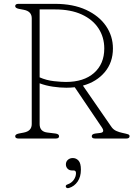

<svg xmlns="http://www.w3.org/2000/svg" viewBox="-20 -720 694 998"><path d="M567 -468Q567 -395.5 524.5 -345Q482 -294.5 411 -275L559.5 -60Q569.5 -46 584.8 -39.2Q600 -32.5 615 -29.5Q638.5 -24.5 646 -21.8Q653.5 -19 653.5 -12Q653.5 0 636.5 0H474Q457 0 457 -12Q457 -23.5 476 -26L501 -29Q526.5 -32 510 -57L368.5 -266.5Q347 -264 325 -264Q292 -264 254.8 -269.5Q217.5 -275 186 -287V-75Q186 -35.5 227 -31L268 -26Q287 -23.5 287 -12Q287 0 270 0H76Q59 0 59 -12Q59 -22 78 -26L104 -31Q145 -39 145 -75V-625Q145 -661 104 -669L78 -674Q59 -678 59 -688Q59 -700 76 -700H266Q360 -700 427.5 -668.8Q495 -637.5 531 -585Q567 -532.5 567 -468ZM186 -671V-318Q221 -302.5 260 -298.2Q299 -294 322 -294Q416 -294 469 -341Q522 -388 522 -468Q522 -526.5 492 -572.5Q462 -618.5 404.8 -644.8Q347.5 -671 266 -671ZM354.5 166Q340 166 331.2 156.8Q322.5 147.5 322.5 134.5Q322.5 120 332.8 110.8Q343 101.5 358.5 101.5Q376 101.5 388.2 114.8Q400.5 128 400.5 162Q400.5 199 383.5 223.8Q366.5 248.5 339 257Q326.5 260.5 322.5 252Q319 242.5 331 238.5Q351.5 231.5 363.2 215Q375 198.5 375 180Q375 166 362.5 166Z"/></svg>

Font: Fraunces 9pt SuperSoft Thin
Style: Regular
Weight: 100
Version: Version 1.000;[b76b70a41]